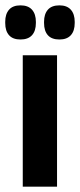

<svg xmlns="http://www.w3.org/2000/svg" viewBox="-28 -697 300 717"><path d="M57 0V-490.5H185V0ZM48.5 -549.5Q20 -549.5 5.8 -565.5Q-8.5 -581.5 -8.5 -611V-615.5Q-8.5 -644.5 5.8 -660.8Q20 -677 48.5 -677Q77 -677 91.5 -660.8Q106 -644.5 106 -615.5V-611Q106 -581.5 91.5 -565.5Q77 -549.5 48.5 -549.5ZM194 -549.5Q165 -549.5 150.8 -565.5Q136.5 -581.5 136.5 -611V-615.5Q136.5 -644.5 150.8 -660.8Q165 -677 194 -677Q222 -677 236.5 -660.8Q251 -644.5 251 -615.5V-611Q251 -581.5 236.5 -565.5Q222 -549.5 194 -549.5Z"/></svg>

Font: Anek Gurmukhi Medium SemiBold
Style: Regular
Weight: 600
Version: Version 1.003